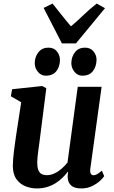

<svg xmlns="http://www.w3.org/2000/svg" viewBox="-20 -1048 640 1078"><path d="M186 10Q154 10 123.5 -2Q93 -14 72.8 -41.5Q52.5 -69 52 -116Q52 -133.5 53.8 -154.5Q55.5 -175.5 58.2 -198.8Q61 -222 64.5 -245.8Q68 -269.5 71 -291.5L99 -474L41 -507.5L48 -547L217 -565L240 -553L206.5 -289Q204 -267.5 201 -245.8Q198 -224 195.2 -204Q192.5 -184 190.8 -166.8Q189 -149.5 189 -136.5Q189 -109.5 195 -93.8Q201 -78 213 -71.2Q225 -64.5 243 -64.5Q265 -64.5 286.5 -74.8Q308 -85 326.5 -101.2Q345 -117.5 359 -135.5L416.5 -560.5H550.5L487 -100.5Q484.5 -81.5 489.8 -72.8Q495 -64 505 -64Q514 -64 524 -69.5Q534 -75 552 -89.5L565 -59Q560 -50.5 542.8 -34Q525.5 -17.5 498.5 -3.8Q471.5 10 436.5 10Q399.5 10 381.2 -5.2Q363 -20.5 360.5 -46.5Q360 -49 360 -53.2Q360 -57.5 360.2 -62.5Q360.5 -67.5 361.2 -72.8Q362 -78 362.5 -82.5L360.5 -83.5Q347.5 -66.5 330.5 -49.8Q313.5 -33 292 -19.5Q270.5 -6 244.2 2Q218 10 186 10ZM236.5 -623Q210.5 -623 192.5 -645Q174.5 -667 175 -695Q176 -730.5 196.5 -755.5Q217 -780.5 251.5 -780.5Q283 -780.5 299.8 -759.2Q316.5 -738 316.5 -711.5Q316.5 -675 296.8 -649Q277 -623 236.5 -623ZM442 -623Q416 -623 398 -645Q380 -667 380.5 -695Q381.5 -730.5 401.5 -755.5Q421.5 -780.5 457 -780.5Q488 -780.5 505.2 -759.2Q522.5 -738 522 -711.5Q521.5 -675 501.8 -649Q482 -623 442 -623ZM327.5 -804.5 225 -1003.5 275 -1028Q300 -997 325.8 -964.2Q351.5 -931.5 378.5 -900Q415.5 -931.5 449.5 -964.2Q483.5 -997 523 -1028L569.5 -1002L406.5 -804.5Z"/></svg>

Font: Merriweather 24pt
Style: Bold Italic
Weight: 700
Italic angle: -7.8°
Designer: Eben Sorkin
Foundry: Eben Sorkin
Version: Version 2.101